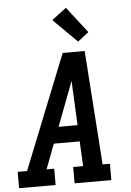

<svg xmlns="http://www.w3.org/2000/svg" viewBox="-70 -1032 734 1078"><g transform="rotate(-5 296.5 -493.0)"><path d="M-7 0V-92H46L303 -735H427L472 -92H513V0H306V-92H362L355 -232H209L156 -92H199V0ZM244 -324H351L343 -490Q342 -511 341 -532Q340 -553 339 -575Q331 -553 323 -532Q315 -511 307 -490ZM395 -791 261 -924 343 -986 457 -839Z"/></g></svg>

Font: Iosevka Slab Semibold Extended
Style: Italic
Weight: 600
Width: 7
Italic angle: -9°
Monospace: yes
Designer: Belleve Invis
Foundry: Belleve Invis
Version: Version 11.1.0; ttfautohint (v1.8.3)